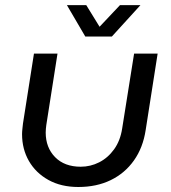

<svg xmlns="http://www.w3.org/2000/svg" viewBox="-20 -720 670 752"><path d="M597.4 -510 550.6 -211Q540.2 -141.8 504.6 -91.6Q469 -41.4 413.6 -14.5Q358.2 12.4 286.8 12.4Q219.2 12.4 169.6 -15.2Q120 -42.8 93.2 -89.5Q66.4 -136.2 66.4 -194.4Q66.4 -203.8 67.7 -215.1Q69 -226.4 70 -236.4L113 -510H205.2L161.4 -230.6Q160.4 -223 159.7 -215.5Q159 -208 159 -201Q159 -142 195.8 -104.5Q232.6 -67 296.2 -67Q334.4 -67 368.5 -84.3Q402.6 -101.6 426.9 -135.2Q451.2 -168.8 458.6 -217.4L505.2 -510ZM314 -577 242 -700H317.8L370 -615.2L450 -700H530.2L418.2 -577Z"/></svg>

Font: MuseoModerno Thin
Style: Italic
Weight: 100
Italic angle: -9°
Designer: Pablo Cosgaya, Héctor Gatti, Marcela Romero, and the Authors of The MuseoModerno Project.
Foundry: Omnibus-Type Team
Version: Version 1.003